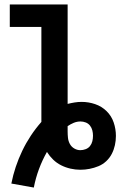

<svg xmlns="http://www.w3.org/2000/svg" viewBox="-20 -755 541 863"><path d="M132 88 31 70Q46 -6 80 -77Q114 -148 166 -207V-634H24V-735H284V-288Q300 -292 315.5 -294.5Q331 -297 347 -297Q378 -297 407.5 -287Q437 -277 459 -255.5Q481 -234 491 -204.5Q501 -175 501 -144Q501 -123 496.5 -102.5Q492 -82 482.5 -63.5Q473 -45 457.5 -30.5Q442 -16 422.5 -8Q403 0 382.5 4Q362 8 341 8Q319 8 297 3Q275 -2 255 -12Q235 -22 219 -37.5Q203 -53 191 -72Q170 -35 155 5.5Q140 46 132 88ZM341 -80Q353 -80 365 -84.5Q377 -89 384.5 -98.5Q392 -108 395 -120Q398 -132 398 -145Q398 -157 395 -169Q392 -181 384.5 -190.5Q377 -200 365.5 -204.5Q354 -209 342 -209Q326 -209 311.5 -203Q297 -197 284 -188Q284 -182 284 -176Q284 -170 284 -164Q284 -150 285.5 -135.5Q287 -121 294 -108Q301 -95 314 -87.5Q327 -80 341 -80Z"/></svg>

Font: Zed Sans Extended
Style: Bold
Weight: 700
Width: 7
Designer: Belleve Invis
Foundry: Belleve Invis
Version: Version 1.0.0; ttfautohint (v1.8.4)